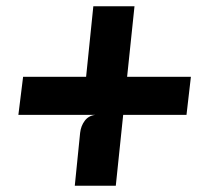

<svg xmlns="http://www.w3.org/2000/svg" viewBox="-20 -675 640 611"><path d="M218 -84 235 -252.5Q237.5 -274.5 249.8 -290.8Q262 -307 283.5 -309.5H38.5L53.5 -430.5H254L277 -655H408L384.5 -430.5H587.5L573.5 -309.5H372L348.5 -84Z"/></svg>

Font: Spline Sans Mono SemiBold
Style: Italic
Weight: 600
Italic angle: -4°
Monospace: yes
Version: Version 1.004